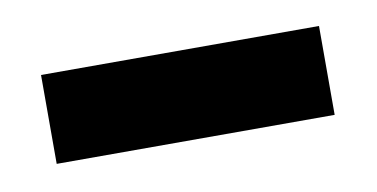

<svg xmlns="http://www.w3.org/2000/svg" viewBox="-28 -300 367 187"><g transform="rotate(-10 155.0 -207.0)"><path d="M292.5 -163.6H17.6V-251.5H292.5Z"/></g></svg>

Font: Scheherazade New
Style: Bold
Weight: 700
Designer: SIL International
Foundry: SIL International
Version: Version 4.000